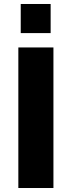

<svg xmlns="http://www.w3.org/2000/svg" viewBox="-20 -943 360 963"><path d="M72 0V-705H248V0ZM84 -777V-923H234V-777Z"/></svg>

Font: Nunito Sans 7pt Condensed Black
Style: Regular
Weight: 900
Width: 3
Designer: Vernon Adams
Foundry: Vernon Adams
Version: Version 3.101;gftools[0.9.27]